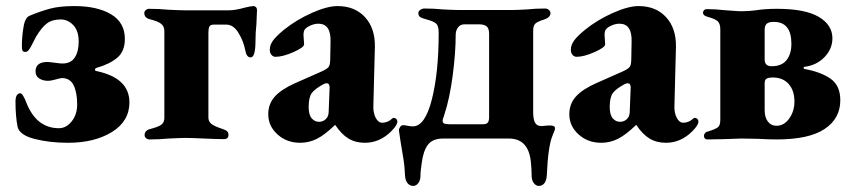

<svg xmlns="http://www.w3.org/2000/svg" viewBox="-20 -456 2810 632"><path d="M38 -38Q31 -73 31 -121Q31 -149 47 -149Q51 -149 56.5 -140Q62 -131 66 -120Q99 -34 174 -34Q198 -34 216 -56.5Q234 -79 234 -112Q234 -151 222.5 -175Q211 -199 184 -199Q179 -199 163.5 -194.5Q148 -190 137 -190Q122 -190 109.5 -197.5Q97 -205 97 -221Q97 -252 136 -252Q142 -252 156 -250Q160 -250 168.5 -248.5Q177 -247 186 -247Q213 -247 226 -266.5Q239 -286 239 -319Q239 -355 221 -373.5Q203 -392 180 -392Q152 -392 134.5 -379Q117 -366 98 -334Q94 -327 87.5 -313.5Q81 -300 75.5 -292.5Q70 -285 64 -285Q56 -285 54 -289.5Q52 -294 52 -304Q52 -340 59 -376Q61 -385 65.5 -393Q70 -401 77 -404Q113 -419 144.5 -427.5Q176 -436 225 -436Q300 -436 345.5 -409Q391 -382 391 -328Q391 -287 366 -266Q341 -245 299 -233Q293 -231 292.5 -227Q292 -223 298 -222Q406 -199 406 -119Q406 -57 348.5 -21.5Q291 14 204 14Q144 14 94.5 1.5Q45 -11 38 -38Z M456 -11Q456 -26 473 -31Q501 -38 511 -45.5Q521 -53 521 -68V-354Q521 -369 510.5 -377.5Q500 -386 472 -393Q455 -398 455 -413Q455 -419 460 -423Q465 -427 471 -427Q503 -427 534 -424Q574 -422 591 -422H732Q755 -422 786 -431Q791 -432 800 -434Q809 -436 815 -436Q819 -436 822.5 -432.5Q826 -429 826 -423Q826 -412 824 -376Q821 -348 821 -322Q821 -267 805 -267Q791 -267 787 -292Q781 -322 764.5 -348.5Q748 -375 725 -375H684Q672 -375 669 -368Q666 -361 666 -348V-69Q666 -56 676 -48Q686 -40 714 -31Q723 -28 727.5 -24Q732 -20 732 -12Q732 2 717 2Q698 2 652 0Q608 -2 592 -2Q575 -2 535 0Q504 3 472 3Q466 3 461 -1Q456 -5 456 -11Z M863 -80Q863 -114 884.5 -138Q906 -162 951 -182L1037 -220Q1057 -229 1062 -236Q1067 -243 1067 -263L1068 -318Q1070 -378 1028 -378Q1016 -378 1003 -372.5Q990 -367 984 -360Q979 -354 979 -341Q979 -334 980 -325.5Q981 -317 981 -310Q981 -300 946 -284.5Q911 -269 887 -269Q879 -269 873.5 -275.5Q868 -282 868 -292Q868 -308 879 -323Q890 -338 916 -359Q956 -391 1006.5 -413.5Q1057 -436 1091 -436Q1148 -436 1181.5 -399.5Q1215 -363 1214 -302L1209 -108Q1208 -85 1216.5 -68.5Q1225 -52 1238 -52Q1256 -52 1270 -65Q1273 -68 1276 -68Q1281 -68 1284.5 -64.5Q1288 -61 1288 -56Q1288 -44 1268 -24Q1230 14 1181 14Q1150 14 1127 0Q1104 -14 1084 -44H1082Q1049 -12 1023 1Q997 14 968 14Q924 14 893.5 -13.5Q863 -41 863 -80ZM1056 -68Q1062 -76 1062 -91L1065 -168Q1065 -182 1055 -182Q1051 -182 1045 -179Q1017 -164 1006.5 -150Q996 -136 996 -104Q996 -78 1006 -66.5Q1016 -55 1030 -55Q1046 -55 1056 -68Z M1313 120Q1312 89 1306 55Q1300 21 1299 13Q1293 -25 1293 -27Q1293 -32 1297 -38Q1301 -44 1307 -44Q1312 -44 1322 -42Q1332 -40 1339 -40Q1379 -40 1401.5 -128.5Q1424 -217 1424 -348Q1424 -371 1415.5 -378.5Q1407 -386 1384 -392Q1369 -396 1363 -400Q1357 -404 1357 -413Q1357 -419 1363.5 -423.5Q1370 -428 1377 -428Q1408 -428 1438 -425Q1476 -423 1492 -423H1663Q1679 -423 1715 -425Q1743 -428 1775 -428Q1781 -428 1786.5 -423.5Q1792 -419 1792 -413Q1792 -399 1772 -392Q1752 -386 1743.5 -379.5Q1735 -373 1735 -355V-87Q1735 -64 1741 -52.5Q1747 -41 1762 -41Q1767 -41 1774 -42Q1781 -43 1790 -43Q1807 -43 1807 -34L1806 -28Q1804 -23 1797.5 -6.5Q1791 10 1786.5 41.5Q1782 73 1780 120Q1779 138 1772 147Q1765 156 1754 156Q1744 156 1737 146.5Q1730 137 1730 123Q1730 99 1727 73Q1718 0 1655 0H1439Q1404 0 1388.5 20.5Q1373 41 1368 82Q1367 89 1365.5 101Q1364 113 1364 123Q1364 137 1357 146.5Q1350 156 1340 156Q1329 156 1321.5 147Q1314 138 1313 120ZM1570 -47Q1582 -47 1586 -53Q1590 -59 1590 -70V-344Q1590 -363 1581.5 -369.5Q1573 -376 1556 -376H1509Q1495 -376 1487.5 -365.5Q1480 -355 1480 -342Q1480 -282 1470 -206.5Q1460 -131 1443 -80Q1442 -75 1439.5 -69Q1437 -63 1437 -59Q1437 -51 1443 -49Q1449 -47 1461 -47Z M1854 -80Q1854 -114 1875.5 -138Q1897 -162 1942 -182L2028 -220Q2048 -229 2053 -236Q2058 -243 2058 -263L2059 -318Q2061 -378 2019 -378Q2007 -378 1994 -372.5Q1981 -367 1975 -360Q1970 -354 1970 -341Q1970 -334 1971 -325.5Q1972 -317 1972 -310Q1972 -300 1937 -284.5Q1902 -269 1878 -269Q1870 -269 1864.5 -275.5Q1859 -282 1859 -292Q1859 -308 1870 -323Q1881 -338 1907 -359Q1947 -391 1997.5 -413.5Q2048 -436 2082 -436Q2139 -436 2172.5 -399.5Q2206 -363 2205 -302L2200 -108Q2199 -85 2207.5 -68.5Q2216 -52 2229 -52Q2247 -52 2261 -65Q2264 -68 2267 -68Q2272 -68 2275.5 -64.5Q2279 -61 2279 -56Q2279 -44 2259 -24Q2221 14 2172 14Q2141 14 2118 0Q2095 -14 2075 -44H2073Q2040 -12 2014 1Q1988 14 1959 14Q1915 14 1884.5 -13.5Q1854 -41 1854 -80ZM2047 -68Q2053 -76 2053 -91L2056 -168Q2056 -182 2046 -182Q2042 -182 2036 -179Q2008 -164 1997.5 -150Q1987 -136 1987 -104Q1987 -78 1997 -66.5Q2007 -55 2021 -55Q2037 -55 2047 -68Z M2297 -9Q2297 -13 2300.5 -17.5Q2304 -22 2310 -23Q2336 -31 2343.5 -37.5Q2351 -44 2351 -61V-359Q2351 -378 2342.5 -386Q2334 -394 2308 -401Q2294 -405 2294 -414Q2294 -419 2297.5 -422.5Q2301 -426 2307 -426Q2335 -426 2371 -422Q2378 -422 2393.5 -420.5Q2409 -419 2422 -419Q2433 -419 2446.5 -420Q2460 -421 2467 -422Q2497 -427 2537 -427Q2630 -427 2675 -400.5Q2720 -374 2720 -330Q2720 -295 2694 -268Q2668 -241 2628 -236Q2625 -236 2625 -233Q2625 -230 2628 -229Q2683 -219 2714.5 -196.5Q2746 -174 2746 -126Q2746 -66 2694.5 -31.5Q2643 3 2536 3Q2512 3 2476 1L2420 0L2363 2L2309 3Q2303 3 2300 -0.5Q2297 -4 2297 -9ZM2585 -312Q2585 -384 2527 -384Q2511 -384 2504 -378Q2497 -372 2497 -358V-260Q2497 -238 2520 -238Q2553 -238 2569 -258Q2585 -278 2585 -312ZM2595 -122Q2595 -158 2576 -179.5Q2557 -201 2523 -201Q2511 -201 2504 -197.5Q2497 -194 2497 -182V-93Q2497 -70 2507.5 -56Q2518 -42 2536 -42Q2561 -42 2578 -66Q2595 -90 2595 -122Z"/></svg>

Font: EB Garamond ExtraBold
Style: Regular
Weight: 800
Designer: Georg Duffner and Octavio Pardo
Foundry: Georg Duffner
Version: Version 1.000